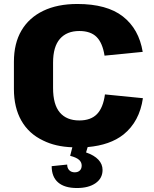

<svg xmlns="http://www.w3.org/2000/svg" viewBox="-20 -731 776 966"><path d="M367 215Q305 215 272.5 187Q240 159 240 105L318 97Q318 115 328.5 125.5Q339 136 356 136Q372 136 381.5 127Q391 118 391 102Q391 85 377.5 73Q364 61 333 53L344 10Q259 7 197 -24Q125 -58 87.5 -124Q50 -190 50 -283V-420Q50 -513 88 -577.5Q126 -642 197.5 -676.5Q269 -711 369 -711Q518 -711 598.5 -648Q679 -585 698 -470L506 -451Q496 -515 466 -545Q436 -575 379 -575Q316 -575 281.5 -535.5Q247 -496 247 -416V-288Q247 -205 281 -165Q315 -125 379 -125Q437 -125 468 -157Q499 -189 508 -256L699 -237Q682 -119 601 -54Q534 -1 421 9L413 36Q454 50 475 72.5Q496 95 496 124Q496 166 461 190.5Q426 215 367 215Z"/></svg>

Font: Pathway Extreme 8pt Thin 12pt ExtraBold
Style: Regular
Weight: 800
Version: Version 1.001;gftools[0.9.26]